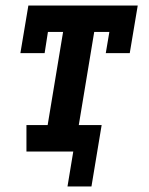

<svg xmlns="http://www.w3.org/2000/svg" viewBox="-20 -550 540 697"><path d="M225 127 246 0H76V-96H153L209 -434H154L142 -357H54L83 -530H480L451 -357H364L377 -434H322L266 -96H349L312 127Z"/></svg>

Font: Iosevka Curly Slab Oblique
Style: Bold
Weight: 700
Italic angle: -9°
Monospace: yes
Designer: Belleve Invis
Foundry: Belleve Invis
Version: Version 11.1.0; ttfautohint (v1.8.3)